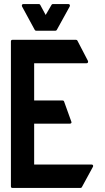

<svg xmlns="http://www.w3.org/2000/svg" viewBox="-20 -930 518 950"><path d="M433 -116Q438 -116 440 -112.5Q442 -109 440 -105L385 -4Q383 0 378 0H42Q34 0 34 -8V-725Q34 -733 42 -733H356Q361 -733 363 -729L415 -629Q417 -624 415 -620.5Q413 -617 408 -617H149V-433H289Q295 -433 297 -428L333 -328Q335 -324 332.5 -321Q330 -318 325 -318H149V-116ZM89 -898Q87 -903 89 -906.5Q91 -910 96 -910H172Q177 -910 179 -906L206 -856Q214 -870 220.5 -881Q227 -892 235 -906Q237 -910 242 -910H318Q323 -910 325 -906.5Q327 -903 325 -898L261 -782Q259 -778 254 -778H159Q154 -778 152 -782Z"/></svg>

Font: RonaldsonGothic
Style: Regular
Weight: 400
Designer: Mr. Robertson for MacKellar, Smiths & Jordan Co. Philadelphia
Foundry: CAT-Fonts Peter Wiegel
Version: Version 1.000